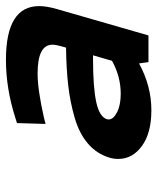

<svg xmlns="http://www.w3.org/2000/svg" viewBox="38 -558 529 646"><g transform="rotate(-90 303.0 -234.5)"><path d="M425.3 -479.5Q606 -479.5 606 -367.7Q606 -342.8 596.2 -308.6L507.3 0H417.5L413.1 -31.7Q337.4 9.8 255.4 9.8Q178.7 9.8 135.3 -22Q91.8 -53.7 91.8 -101.6Q91.8 -116.7 95.7 -129.9Q108.4 -173.3 142.8 -203.1Q177.2 -232.9 230.5 -248.3Q283.7 -263.7 339.4 -270Q395 -276.4 466.3 -277.3L470.7 -293Q476.1 -311.5 476.1 -323.2Q476.1 -373 378.9 -373Q325.2 -373 230.5 -351.6L209.5 -346.2L212.4 -442.4L231 -448.2Q329.1 -479.5 425.3 -479.5ZM421.9 -122.6 440.4 -186.5H428.7Q332 -186.5 282.2 -175.5Q232.4 -164.6 225.1 -138.7Q224.6 -137.2 224.6 -133.8Q224.6 -118.2 248.8 -105.7Q272.9 -93.3 311 -93.3Q368.7 -93.3 421.9 -122.6Z"/></g></svg>

Font: Cantarell
Style: Bold Italic
Weight: 700
Italic angle: -16°
Designer: Dave Crossland
Version: Version 1.004